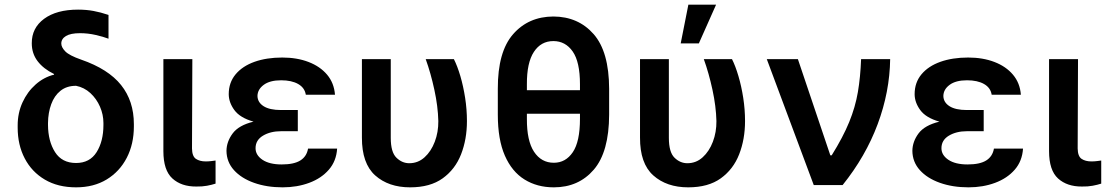

<svg xmlns="http://www.w3.org/2000/svg" viewBox="-20 -802 4797 832"><path d="M117.7 -614.3Q117.2 -680.7 171.1 -720.5Q225.1 -760.3 318.4 -760.3Q354 -760.3 384.8 -754.6Q415.5 -749 450.2 -737.3V-634.3Q428.7 -642.6 395 -650.4Q361.3 -658.2 326.7 -658.2Q286.1 -658.2 265.9 -646Q245.6 -633.8 245.6 -613.3Q245.6 -597.2 262.9 -579.3Q280.3 -561.5 332 -543.5Q449.2 -502.9 504.6 -433.6Q560.1 -364.3 560.1 -264.2V-254.4Q560.1 -177.7 529.3 -118.2Q498.5 -58.6 442.4 -24.4Q386.2 9.8 309.6 9.8Q231 9.8 174.3 -23.7Q117.7 -57.1 87.2 -115.5Q56.6 -173.8 56.6 -249V-258.8Q56.6 -312.5 77.6 -358.4Q98.6 -404.3 134.5 -436Q170.4 -467.8 214.4 -478.5L213.9 -481.4Q168 -503.9 142.8 -537.1Q117.7 -570.3 117.7 -614.3ZM188 -269V-260.3Q188.5 -189.9 218.5 -142.8Q248.5 -95.7 309.6 -95.7Q369.1 -95.7 398.7 -142.8Q428.2 -189.9 428.2 -260.3V-269Q428.2 -305.2 413.3 -339.6Q398.4 -374 371.6 -398.7Q344.7 -423.3 309.6 -430.2Q269 -430.2 242.2 -408.7Q215.3 -387.2 201.9 -350.3Q188.5 -313.5 188 -269Z M688 -545.9H813.5L812 -158.7Q812.5 -124.5 829.1 -113.5Q845.7 -102.5 871.6 -102.5Q884.8 -102.5 895.8 -104Q906.7 -105.5 914.1 -106.4V-6.3Q897.9 -1 877 2.9Q856 6.8 830.6 6.3Q766.1 6.8 727.1 -28.6Q688 -64 688 -147Z M1270.5 -285.2V-233.4H1197.8Q1151.9 -233.4 1119.6 -214.1Q1087.4 -194.8 1087.4 -159.7Q1087.4 -129.9 1117.4 -109.6Q1147.5 -89.4 1200.7 -89.4Q1253.9 -89.4 1281.5 -106.7Q1309.1 -124 1314.9 -158.2H1440.9Q1437.5 -104 1405 -66.7Q1372.6 -29.3 1320.1 -9.8Q1267.6 9.8 1204.6 9.8Q1135.7 9.8 1080.8 -9.8Q1025.9 -29.3 993.9 -64.7Q961.9 -100.1 961.4 -148.4Q961.9 -188.5 988.3 -223.9Q1014.6 -259.3 1078.6 -274.9Q1020 -291.5 995.6 -325Q971.2 -358.4 971.2 -394Q971.2 -444.3 1001 -480Q1030.8 -515.6 1083 -534.2Q1135.3 -552.7 1203.1 -552.7Q1267.1 -552.7 1317.1 -533.4Q1367.2 -514.2 1397.5 -478.3Q1427.7 -442.4 1431.6 -391.6H1305.2Q1300.3 -421.9 1272 -438Q1243.7 -454.1 1198.2 -454.1Q1149.4 -454.1 1122.8 -434.3Q1096.2 -414.6 1095.7 -386.2Q1096.2 -358.4 1122.3 -341.8Q1148.4 -325.2 1197.8 -325.2H1270.5Z M1548.3 -545.9H1673.3V-204.6Q1673.3 -142.6 1697.8 -118.7Q1722.2 -94.7 1753.4 -94.7Q1791.5 -94.7 1819.8 -120.4Q1848.1 -146 1864 -187.7Q1879.9 -229.5 1879.4 -277.3Q1877.9 -340.8 1862.3 -412.8Q1846.7 -484.9 1824.7 -545.9H1946.8Q1961.9 -516.1 1974.9 -472.2Q1987.8 -428.2 1995.6 -377.9Q2003.4 -327.6 2003.4 -277.3Q2003.4 -198.7 1978 -133.5Q1952.6 -68.4 1898.4 -29.3Q1844.2 9.8 1757.3 9.8Q1663.6 9.8 1605.7 -42Q1547.9 -93.8 1548.3 -206.1Z M2619.6 -417.5V-305.2Q2619.1 -143.6 2553.2 -66.9Q2487.3 9.8 2379.9 9.8Q2307.6 9.8 2252.9 -24.2Q2198.2 -58.1 2167.7 -127.7Q2137.2 -197.3 2137.2 -305.2V-417.5Q2136.7 -577.6 2203.4 -653.8Q2270 -730 2377.9 -730.5Q2485.8 -730 2552.5 -654.1Q2619.1 -578.1 2619.6 -417.5ZM2263.2 -411.1H2493.2V-437Q2493.2 -533.7 2461.7 -578.9Q2430.2 -624 2377.9 -624Q2324.2 -624 2293.5 -577.1Q2262.7 -530.3 2263.2 -437ZM2493.2 -287.1V-309.1H2263.2V-287.1Q2262.7 -191.9 2294.2 -144.3Q2325.7 -96.7 2379.9 -96.7Q2431.2 -96.7 2462.2 -142.6Q2493.2 -188.5 2493.2 -287.1Z M2753.4 -545.9H2878.4V-204.6Q2878.4 -142.6 2902.8 -118.7Q2927.2 -94.7 2958.5 -94.7Q2996.6 -94.7 3024.9 -120.4Q3053.2 -146 3069.1 -187.7Q3085 -229.5 3084.5 -277.3Q3083 -340.8 3067.4 -412.8Q3051.8 -484.9 3029.8 -545.9H3151.9Q3167 -516.1 3179.9 -472.2Q3192.9 -428.2 3200.7 -377.9Q3208.5 -327.6 3208.5 -277.3Q3208.5 -198.7 3183.1 -133.5Q3157.7 -68.4 3103.5 -29.3Q3049.3 9.8 2962.4 9.8Q2868.7 9.8 2810.8 -42Q2752.9 -93.8 2753.4 -206.1ZM2929.7 -613.8 2962.9 -781.7H3083L3008.3 -613.8Z M3506.3 0 3302.7 -545.9H3437.5L3578.1 -128.9H3584Q3633.3 -208 3659.9 -273.2Q3686.5 -338.4 3697.5 -403.1Q3708.5 -467.8 3711.4 -545.9H3837.4Q3835.4 -403.8 3783.2 -263.9Q3731 -124 3631.3 0Z M4242.7 -285.2V-233.4H4169.9Q4124 -233.4 4091.8 -214.1Q4059.6 -194.8 4059.6 -159.7Q4059.6 -129.9 4089.6 -109.6Q4119.6 -89.4 4172.9 -89.4Q4226.1 -89.4 4253.7 -106.7Q4281.2 -124 4287.1 -158.2H4413.1Q4409.7 -104 4377.2 -66.7Q4344.7 -29.3 4292.2 -9.8Q4239.7 9.8 4176.8 9.8Q4107.9 9.8 4053 -9.8Q3998 -29.3 3966.1 -64.7Q3934.1 -100.1 3933.6 -148.4Q3934.1 -188.5 3960.4 -223.9Q3986.8 -259.3 4050.8 -274.9Q3992.2 -291.5 3967.8 -325Q3943.4 -358.4 3943.4 -394Q3943.4 -444.3 3973.1 -480Q4002.9 -515.6 4055.2 -534.2Q4107.4 -552.7 4175.3 -552.7Q4239.3 -552.7 4289.3 -533.4Q4339.4 -514.2 4369.6 -478.3Q4399.9 -442.4 4403.8 -391.6H4277.3Q4272.5 -421.9 4244.1 -438Q4215.8 -454.1 4170.4 -454.1Q4121.6 -454.1 4095 -434.3Q4068.4 -414.6 4067.9 -386.2Q4068.4 -358.4 4094.5 -341.8Q4120.6 -325.2 4169.9 -325.2H4242.7Z M4525.9 -545.9H4651.4L4649.9 -158.7Q4650.4 -124.5 4667 -113.5Q4683.6 -102.5 4709.5 -102.5Q4722.7 -102.5 4733.6 -104Q4744.6 -105.5 4752 -106.4V-6.3Q4735.8 -1 4714.8 2.9Q4693.8 6.8 4668.5 6.3Q4604 6.8 4564.9 -28.6Q4525.9 -64 4525.9 -147Z"/></svg>

Font: Inter Semi Bold
Style: Regular
Weight: 600
Designer: Rasmus Andersson
Foundry: rsms
Version: Version 4.000;git-e0f93cc